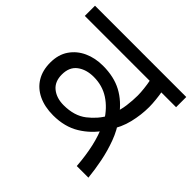

<svg xmlns="http://www.w3.org/2000/svg" viewBox="-162 -784 946 946"><g transform="rotate(45 311.0 -311.0)"><path d="M488 0Q483 -68 470 -126Q457 -184 435 -230L425 -254Q391 -309 344 -339.5Q297 -370 237 -370Q185 -370 151 -344.5Q117 -319 117 -267Q117 -217 149 -191.5Q181 -166 230 -166Q304 -166 350.5 -202Q397 -238 423 -286L430 -312Q445 -347 450 -386Q455 -425 455 -458Q455 -478 452 -505Q449 -532 445 -551H-7V-622H629V-551H526Q529 -536 532 -507.5Q535 -479 535 -458Q535 -403 521.5 -347Q508 -291 475 -243L462 -221Q425 -165 367 -129.5Q309 -94 229 -94Q170 -94 126 -115Q82 -136 58.5 -175Q35 -214 35 -268Q35 -324 61.5 -362.5Q88 -401 132 -421Q176 -441 230 -441Q307 -441 362 -411.5Q417 -382 458 -326L471 -309Q503 -266 522.5 -213.5Q542 -161 553 -106Q564 -51 569 0Z"/></g></svg>

Font: lgurmukhi25
Style: Book
Weight: 400
Designer: Jelle Bosma - Monotype Design Team
Foundry: Monotype Imaging Inc.
Version: Version 2.003